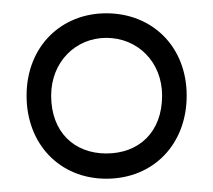

<svg xmlns="http://www.w3.org/2000/svg" viewBox="-20 -761 320 289"><path d="M140 -704C187 -704 224 -668 224 -617C224 -562 189 -530 140 -530C92 -530 57 -562 57 -617C57 -668 94 -704 140 -704ZM20 -617C20 -544 70 -492 140 -492C211 -492 261 -544 261 -617C261 -691 209 -741 140 -741C72 -741 20 -691 20 -617Z"/></svg>

Font: Kreadon Medium
Style: Regular
Weight: 500
Designer: kohakuno
Foundry: StudioGnu
Version: Version 1.000;Glyphs 3.1.2 (3151)